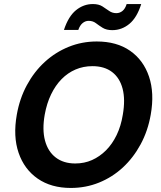

<svg xmlns="http://www.w3.org/2000/svg" viewBox="-20 -917 798 949"><path d="M330 12Q233 12 166.5 -34Q100 -80 72 -161.5Q44 -243 63 -350Q77 -430 113 -496.5Q149 -563 201.5 -611Q254 -659 319.5 -685.5Q385 -712 458 -712Q557 -712 623 -666Q689 -620 716.5 -538.5Q744 -457 725 -350Q711 -270 675 -203.5Q639 -137 587 -89Q535 -41 469.5 -14.5Q404 12 330 12ZM352 -109Q397 -109 435 -126Q473 -143 504 -174Q535 -205 556.5 -249.5Q578 -294 587 -350Q600 -425 586 -478.5Q572 -532 534 -561Q496 -590 437 -590Q392 -590 353.5 -573.5Q315 -557 284.5 -526Q254 -495 232.5 -450.5Q211 -406 201 -350Q188 -276 202.5 -222Q217 -168 255.5 -138.5Q294 -109 352 -109ZM296 -769Q318 -836 355.5 -866.5Q393 -897 439 -897Q468 -897 486 -885.5Q504 -874 519.5 -863Q535 -852 555 -852Q572 -852 585.5 -863Q599 -874 606 -897H678Q657 -830 619.5 -799Q582 -768 535 -768Q506 -768 487.5 -779.5Q469 -791 454 -802.5Q439 -814 418 -814Q402 -814 388.5 -803Q375 -792 367 -769Z"/></svg>

Font: DM Sans 9pt
Style: Bold Italic
Weight: 700
Italic angle: -10°
Version: Version 4.004;gftools[0.9.30]